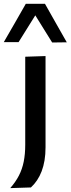

<svg xmlns="http://www.w3.org/2000/svg" viewBox="-54 -796 372 1012"><path d="M0 195.5Q28 163.5 45.5 129.8Q63 96 71 56.2Q79 16.5 79 -33V-218V-268Q79 -314 79 -352.5Q79 -391 79 -426Q79 -461 79 -497L186 -500.5Q186 -464 186 -428.5Q186 -393 186 -354Q186 -315 186 -268Q186 -213 186 -170.2Q186 -127.5 186 -91.5Q186 -55.5 186 -20Q186 17.5 180.8 49Q175.5 80.5 165.5 106.8Q155.5 133 141.2 154.2Q127 175.5 109 192ZM221 -572Q200.5 -605.5 179.2 -639.2Q158 -673 137 -707.2Q116 -741.5 94 -776H183Q211.5 -725 240.2 -674.8Q269 -624.5 298 -573ZM-34 -574Q-4.5 -624.5 24 -674.5Q52.5 -724.5 82 -776H170Q148.5 -741.5 127.5 -707.8Q106.5 -674 85.5 -640.5Q64.5 -607 44 -574Z"/></svg>

Font: Commissioner Thin Medium
Style: Regular
Weight: 500
Version: Version 1.000